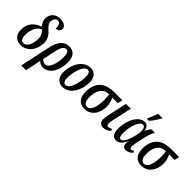

<svg xmlns="http://www.w3.org/2000/svg" viewBox="99 -1865 3174 3174"><g transform="rotate(45 1686.5 -278.0)"><path d="M209 10C347 10 460 -114 460 -294C460 -370 426 -434 367 -485C312 -533 283 -570 283 -614C283 -670 314 -716 360 -716C413 -716 428 -664 426 -595C475 -595 513 -622 513 -673C513 -716 467 -765 369 -765C272 -765 186 -708 186 -591C186 -537 212 -492 244 -455C125 -413 33 -334 33 -172C33 -60 102 10 209 10ZM218 -45C171 -45 143 -88 143 -167C143 -304 203 -394 276 -425C312 -392 344 -351 344 -272C344 -144 291 -45 218 -45Z M455 240H566L607 49C614 13 619 -19 621 -37C649 -10 681 10 735 10C860 10 965 -124 965 -342C965 -480 900 -546 798 -546C674 -546 604 -457 569 -293ZM722 -52C689 -52 662 -67 638 -91L677 -283C700 -399 730 -480 792 -480C836 -480 855 -431 855 -356C855 -202 804 -52 722 -52Z M1184 10C1369 10 1455 -208 1455 -353C1455 -489 1385 -546 1298 -546C1116 -546 1025 -335 1025 -184C1025 -54 1090 10 1184 10ZM1199 -48C1161 -48 1137 -79 1137 -160C1137 -279 1190 -490 1282 -490C1320 -490 1344 -457 1344 -376C1344 -263 1296 -48 1199 -48Z M1695 10C1847 10 1938 -116 1938 -283C1938 -358 1911 -420 1894 -449H2023L2044 -536H1856C1677 -536 1514 -465 1514 -202C1514 -75 1577 10 1695 10ZM1706 -44C1655 -44 1622 -95 1622 -183C1622 -397 1729 -449 1809 -449H1820C1825 -428 1830 -387 1830 -340C1830 -145 1781 -44 1706 -44Z M2136 10C2195 10 2235 -14 2271 -47L2255 -81C2236 -68 2215 -58 2191 -58C2167 -58 2154 -74 2154 -108C2154 -129 2160 -160 2167 -197L2242 -536H2129L2054 -194C2047 -162 2041 -122 2041 -92C2041 -25 2077 10 2136 10Z M2547 -606H2596C2638 -654 2696 -741 2719 -784L2723 -796H2621C2604 -746 2568 -660 2549 -618ZM2433 9C2511 9 2550 -48 2589 -118H2593C2581 -52 2589 8 2665 8C2716 8 2757 -19 2786 -51L2768 -82C2751 -68 2736 -58 2720 -58C2702 -58 2693 -82 2693 -112C2693 -140 2701 -185 2709 -226L2735 -341C2752 -422 2769 -471 2805 -536H2726C2698 -511 2680 -477 2662 -442H2659C2651 -504 2620 -546 2562 -546C2436 -546 2325 -373 2325 -158C2325 -57 2360 9 2433 9ZM2483 -58C2451 -58 2435 -94 2435 -163C2435 -325 2497 -493 2573 -493C2609 -493 2630 -455 2628 -362L2614 -289C2599 -220 2550 -58 2483 -58Z M3024 10C3176 10 3267 -116 3267 -283C3267 -358 3240 -420 3223 -449H3352L3373 -536H3185C3006 -536 2843 -465 2843 -202C2843 -75 2906 10 3024 10ZM3035 -44C2984 -44 2951 -95 2951 -183C2951 -397 3058 -449 3138 -449H3149C3154 -428 3159 -387 3159 -340C3159 -145 3110 -44 3035 -44Z"/></g></svg>

Font: Noto Serif Condensed Semi
Style: Italic
Weight: 600
Width: 3
Italic angle: -12°
Designer: Monotype Design Team
Foundry: Monotype Imaging Inc.
Version: Version 1.901